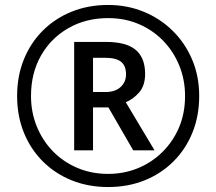

<svg xmlns="http://www.w3.org/2000/svg" viewBox="-20 -744 872 774"><path d="M279 -138V-575H407Q489 -575 527 -543Q565 -511 565 -446Q565 -399 541 -371.5Q517 -344 487 -332L603 -138H517L417 -311H355V-138ZM405 -373Q444 -373 466 -393Q488 -413 488 -444Q488 -479 468 -495Q448 -511 404 -511H355V-373ZM416 10Q336 10 269 -17Q202 -44 152.5 -93.5Q103 -143 76 -210Q49 -277 49 -357Q49 -437 76 -504Q103 -571 152.5 -620.5Q202 -670 269 -697Q336 -724 416 -724Q492 -724 558.5 -697Q625 -670 675.5 -620.5Q726 -571 754.5 -504Q783 -437 783 -357Q783 -277 756 -210Q729 -143 679.5 -93.5Q630 -44 563 -17Q496 10 416 10ZM416 -43Q480 -43 536 -66Q592 -89 635 -131.5Q678 -174 702 -231Q726 -288 726 -357Q726 -422 703 -479Q680 -536 638.5 -579Q597 -622 540.5 -646.5Q484 -671 416 -671Q326 -671 255.5 -630.5Q185 -590 145 -519.5Q105 -449 105 -357Q105 -292 128 -235Q151 -178 192.5 -135Q234 -92 291 -67.5Q348 -43 416 -43Z"/></svg>

Font: Noto Sans Adlam
Style: Regular
Weight: 400
Designer: Mark Jamra, Neil Patel
Foundry: JamraPatel LLC
Version: Version 3.001